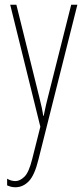

<svg xmlns="http://www.w3.org/2000/svg" viewBox="-20 -598 356 809"><path d="M23 -578H49L145 -191Q153 -159 156 -144.5Q159 -130 160 -123.5Q161 -117 162 -110H164Q170 -140 174.5 -158.5Q179 -177 183 -193L280 -578H306L142 74Q126 140 101.5 165.5Q77 191 45 191Q35 191 27 189Q19 187 10 183V155Q27 165 45 165Q64 165 83 146.5Q102 128 116 71L150 -64Z"/></svg>

Font: Noto Sans Tamil UI ExtraCondensed Thin
Style: Regular
Weight: 100
Width: 2
Designer: Jelle Bosma - Monotype Design Team
Foundry: Monotype Imaging Inc.
Version: Version 2.004; ttfautohint (v1.8.4.7-5d5b)